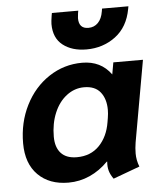

<svg xmlns="http://www.w3.org/2000/svg" viewBox="-52 -764 691 820"><g transform="rotate(-5 293.0 -354.0)"><path d="M30 -174Q30 -263 67 -336.5Q104 -410 168.5 -452.5Q233 -495 311 -495Q391 -495 435 -434L444 -485H571L509 -136Q505 -112 505 -89Q505 -60 516 -32L402 10Q389 -8 384 -25.5Q379 -43 381 -65H379Q344 -29 300.5 -9.5Q257 10 209 10Q127 10 78.5 -38.5Q30 -87 30 -174ZM397 -233 400 -251Q403 -269 403 -285Q403 -332 380 -361Q357 -390 310 -390Q269 -390 235 -364Q201 -338 182 -292.5Q163 -247 163 -191Q163 -145 186 -120Q209 -95 254 -95Q313 -95 350 -133Q387 -171 397 -233ZM195 -671Q195 -681 199 -707L201 -718H314L312 -706Q310 -692 310 -686Q310 -641 351 -641Q376 -641 392.5 -658Q409 -675 414 -706L416 -718H529L527 -707Q513 -630 459.5 -590Q406 -550 335 -550Q273 -550 234 -580.5Q195 -611 195 -671Z"/></g></svg>

Font: Niramit
Style: Bold Italic
Weight: 700
Italic angle: -10°
Designer: Katatrad Aksorn Co.,Ltd.
Foundry: Cadson Demak Co.,Ltd.
Version: Version 1.001; ttfautohint (v1.6)